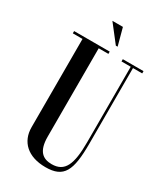

<svg xmlns="http://www.w3.org/2000/svg" viewBox="-211 -935 882 1028"><g transform="rotate(30 230.0 -421.0)"><path d="M233 -850H168L250.5 -744H261.5ZM447 -700H319V-686H376V-219.5C376 -82 350 -22.5 269.5 -22.5C214.5 -22.5 178 -50.5 178 -140V-686H238V-700H18V-686H78V-140C78 -51 139.5 8 249 8C361.9 8 390 -51.5 390 -219.5V-686H447Z"/></g></svg>

Font: Picaflor 36 pt
Style: Regular
Weight: 400
Designer: Ariel Martín Pérez
Foundry: Tunera Type Foundry
Version: Version 1.000;hotconv 1.0.109;makeotfexe 2.5.65596